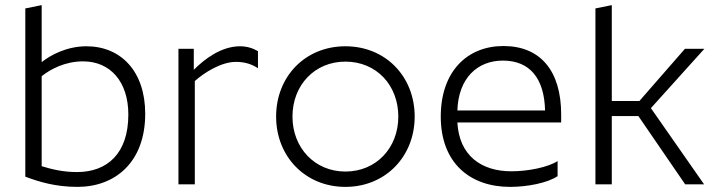

<svg xmlns="http://www.w3.org/2000/svg" viewBox="-20 -721 2794 751"><path d="M143 -701 79 -688V-30C132 -10 197 10 283 10C430 10 548 -86 548 -276C548 -443 452 -540 318 -540C242 -540 178 -506 143 -478ZM305 -481C411 -481 482 -402 482 -273C482 -121 400 -48 281 -48C226 -48 182 -59 143 -71V-423C177 -450 234 -481 305 -481Z M678 -530V0H742V-404C780 -438 846 -479 903 -479C939 -479 967 -469 989 -454V-521C968 -533 945 -540 919 -540C846 -540 781 -491 738 -448V-530Z M1331 10C1488 10 1602 -109 1602 -265C1602 -422 1488 -540 1331 -540C1174 -540 1060 -422 1060 -265C1060 -109 1174 10 1331 10ZM1331 -50C1211 -50 1124 -143 1124 -265C1124 -388 1211 -480 1331 -480C1452 -480 1538 -388 1538 -265C1538 -143 1452 -50 1331 -50Z M2161 -32V-91C2124 -67 2047 -51 1980 -51C1863 -51 1776 -112 1769 -242H2175V-273C2175 -445 2093 -541 1949 -541C1807 -541 1704 -441 1704 -265C1704 -83 1819 10 1975 10C2042 10 2121 -5 2161 -32ZM1947 -484C2052 -484 2109 -415 2112 -289H1769C1773 -415 1847 -484 1947 -484Z M2309 -688V0H2373V-267H2477L2660 0H2734L2526 -298L2735 -530H2659L2481 -326H2373V-701Z"/></svg>

Font: Roundo
Style: Regular
Weight: 400
Designer: Shiva Nallaperumal
Foundry: Indian Type Foundry
Version: Version 2.000